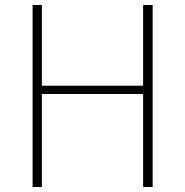

<svg xmlns="http://www.w3.org/2000/svg" viewBox="-20 -746 738 766"><path d="M110 0V-726H147V-404H551V-726H589V0H551V-371H147V0Z"/></svg>

Font: Noto Sans JP Thin Thin
Style: Regular
Weight: 250
Version: Version 2.004-H2;hotconv 1.0.118;makeotfexe 2.5.65603